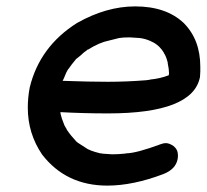

<svg xmlns="http://www.w3.org/2000/svg" viewBox="-20 -563 647 601"><path d="M316 18Q187 18 112 -79Q67 -145 67 -226Q67 -257 73 -289Q104 -417 221 -491Q313 -543 403 -543Q500 -543 555 -491Q607 -439 607 -354V-339Q607 -331 606 -322Q584 -208 318 -208Q242 -208 169 -212L170 -205L174 -191L182 -170L189 -158V-157Q202 -138 219 -120L224 -116L255 -96Q256 -96 257.5 -95Q259 -94 261 -93.5Q263 -93 264 -92Q277 -87 294 -83Q299 -83 301 -82L331 -80Q350 -80 369 -82Q374 -82 374 -83Q406 -83 484 -112Q492 -115 499 -115Q510 -115 523 -106Q537 -95 537 -77Q537 -71 536 -65Q530 -33 491 -18Q396 18 316 18ZM318 -307Q377 -307 439 -312Q443 -313 448 -313Q448 -314 450 -314Q481 -317 507 -327H508Q509 -330 509 -335Q509 -346 505 -365V-367Q505 -369 504 -370V-371Q499 -389 493 -397V-398Q487 -408 479 -416L477 -418Q466 -428 454 -433L450 -435Q434 -442 417 -444L386 -446Q364 -446 353 -444L321 -436Q291 -430 256 -408Q253 -408 249 -403H248Q240 -397 233 -390L218 -378Q203 -360 195 -348L194 -347Q194 -346 193 -346Q187 -336 183.5 -326.5Q180 -317 176 -310Q259 -307 318 -307Z"/></svg>

Font: Bad Comic
Style: Italic
Weight: 400
Italic angle: -11°
Designer: GGBotNet
Foundry: GGBotNet
Version: 0.95